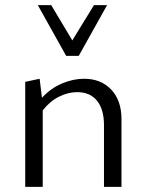

<svg xmlns="http://www.w3.org/2000/svg" viewBox="-20 -726 570 746"><path d="M280 -368Q244 -368 208.5 -350Q173 -332 146 -297V0H78V-408L134 -420L143 -346Q177 -383 220.5 -401.5Q264 -420 307 -420Q372 -420 412 -378Q452 -336 452 -263V0H384V-240Q384 -301 357 -334.5Q330 -368 280 -368ZM127 -706H179L261 -569L345 -706H396L286 -509H237Z"/></svg>

Font: LXGW Bright GB
Style: Regular
Weight: 400
Designer: Christian Thalmann (Catharsis Fonts)
Foundry: LXGW / Christian Thalmann (Catharsis Fonts) / Fontworks Inc.
Version: Version 5.510